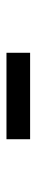

<svg xmlns="http://www.w3.org/2000/svg" viewBox="220 -999 113 593"><g transform="rotate(90 276.5 -702.5)"><path d="M143 -739H410V-666H143Z"/></g></svg>

Font: BLUETTI 2.0 Normal
Style: Normal
Weight: 400
Designer: Stijn de Vries
Foundry: tokotype
Version: Version 2.005;October 31, 2023;FontCreator 14.0.0.2814 64-bi